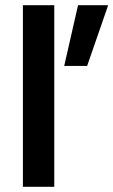

<svg xmlns="http://www.w3.org/2000/svg" viewBox="-20 -720 436 740"><path d="M68.3 0V-700H189.2V0ZM227.5 -465.8 280.8 -700H395.8V-696.7L315.8 -465.8Z"/></svg>

Font: Funnel Sans SemiBold
Style: Regular
Weight: 600
Designer: NORD ID, Kristian Moeller
Foundry: Dicotype
Version: Version 1.000